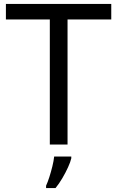

<svg xmlns="http://www.w3.org/2000/svg" viewBox="-20 -800 596 975"><path d="M323 -66H233V-701H10V-780H545V-701H323ZM342 4Q338 22 325.5 49.5Q313 77 296.5 105Q280 133 262 155H214V143Q222 126 230.5 99.5Q239 73 246 44.5Q253 16 255 -5H342Z"/></svg>

Font: Noto Sans Malayalam UI
Style: Regular
Weight: 400
Designer: Jelle Bosma - Monotype Design Team
Foundry: Monotype Imaging Inc.
Version: Version 2.104